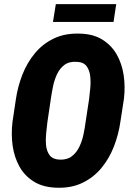

<svg xmlns="http://www.w3.org/2000/svg" viewBox="-20 -880 625 910"><path d="M567.4 -411.6 550.8 -304.2Q542 -242.2 519.8 -185.3Q497.6 -128.4 460.9 -84Q424.3 -39.6 371.8 -13.9Q319.3 11.7 251 9.8Q185.5 8.3 141.6 -18.6Q97.7 -45.4 72.8 -89.6Q47.9 -133.8 40 -188.7Q32.2 -243.7 39.1 -301.3L55.2 -409.2Q64 -469.7 86.2 -526.4Q108.4 -583 145.5 -627.7Q182.6 -672.4 235.1 -697.5Q287.6 -722.7 356 -720.7Q420.4 -719.7 464.1 -692.9Q507.8 -666 533 -622.1Q558.1 -578.1 566.2 -523.2Q574.2 -468.3 567.4 -411.6ZM385.7 -301.3 402.3 -410.6Q404.8 -431.6 407.7 -460.7Q410.6 -489.7 407.7 -518.1Q404.8 -546.4 390.6 -565.9Q376.5 -585.4 345.2 -586.9Q308.1 -589.4 285.6 -572.5Q263.2 -555.7 250.2 -528.1Q237.3 -500.5 231 -469Q224.6 -437.5 220.7 -409.7L204.6 -300.8Q202.1 -279.8 199 -250.7Q195.8 -221.7 198.2 -192.9Q200.7 -164.1 215.1 -144.5Q229.5 -125 261.2 -123.5Q296.9 -121.6 319.6 -138.7Q342.3 -155.8 355.7 -183.6Q369.1 -211.4 375.7 -242.9Q382.3 -274.4 385.7 -301.3ZM530.8 -860.4 518.1 -775.9H231L244.6 -860.4Z"/></svg>

Font: Roboto Condensed Black
Style: Italic
Weight: 900
Italic angle: -12°
Designer: Christian Robertson
Foundry: Google
Version: Version 3.008; 2023